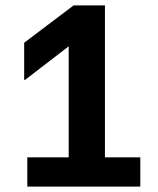

<svg xmlns="http://www.w3.org/2000/svg" viewBox="-20 -695 590 715"><path d="M81.7 0V-109.2H235.8V-522.5L73.3 -397.5H70V-535.8L254.2 -675H370.8V-109.2H502.5V0Z"/></svg>

Font: Funnel Sans Light
Style: Bold
Weight: 700
Version: Version 1.000